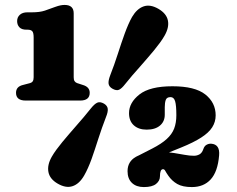

<svg xmlns="http://www.w3.org/2000/svg" viewBox="-20 -740 960 779"><path d="M87.5 -619.5H92.5Q105.5 -619.5 111 -613.2Q116.5 -607 116.5 -588V-426.5Q116.5 -416 113 -410.5Q109.5 -405 102.5 -403L74 -395.5Q45 -389 45 -363.5Q45 -332 84.5 -332H305Q344 -332 344 -363.5Q344 -387.5 315.5 -395.5L292.5 -403Q286 -405.5 282.5 -410.8Q279 -416 279 -426.5V-686Q279 -720 242 -720Q234 -720 225.2 -718.2Q216.5 -716.5 204 -712Q183 -704 162.2 -697Q141.5 -690 109.5 -690H91Q71.5 -690 60.5 -680Q49.5 -670 49.5 -654.5Q49.5 -639 58.8 -629.2Q68 -619.5 87.5 -619.5ZM487.5 -398.5Q473.5 -380.5 462.8 -375.8Q452 -371 435.5 -380.5Q422 -388.5 420.5 -400.8Q419 -413 427 -434Q435.5 -455.5 443.2 -477.5Q451 -499.5 458 -521.2Q465 -543 472 -563.8Q479 -584.5 486 -603.8Q493 -623 500.5 -640.2Q508 -657.5 516 -671.5Q535.5 -704.5 562.5 -714Q589.5 -723.5 623 -704Q655.5 -685 661.2 -657Q667 -629 647.5 -595Q639.5 -581 628.5 -566Q617.5 -551 604.5 -535.2Q591.5 -519.5 577.2 -503Q563 -486.5 547.8 -469.2Q532.5 -452 517.2 -434.5Q502 -417 487.5 -398.5ZM349 -300.5Q363.5 -318.5 374.8 -323.5Q386 -328.5 402 -319.5Q416 -311 417.2 -298.2Q418.5 -285.5 410 -265Q401.5 -243.5 393.8 -221.2Q386 -199 379 -177.2Q372 -155.5 365.2 -134.8Q358.5 -114 351.5 -94.8Q344.5 -75.5 337 -58.8Q329.5 -42 321.5 -28Q302 6 274.8 15.2Q247.5 24.5 214 5Q182 -13.5 176.5 -42Q171 -70.5 190 -104Q198 -118 209 -133Q220 -148 233 -163.8Q246 -179.5 260.2 -196Q274.5 -212.5 289.5 -229.8Q304.5 -247 319.8 -264.8Q335 -282.5 349 -300.5ZM571 -83.5 532.5 -104 598 -137.5Q635 -156.5 656.2 -175.8Q677.5 -195 686.5 -218.2Q695.5 -241.5 695.5 -272.5Q695.5 -312.5 690.5 -329.2Q685.5 -346 672 -346Q656.5 -346 652.5 -334.5Q648.5 -323 648.5 -305.5V-274.5Q648.5 -247 629 -230.5Q609.5 -214 575 -214Q542.5 -214 523 -231.5Q503.5 -249 503.5 -281Q503.5 -323.5 545.8 -356.8Q588 -390 679.5 -390Q771 -390 813 -356.8Q855 -323.5 855 -272Q855 -245.5 841 -223.5Q827 -201.5 796.2 -181.8Q765.5 -162 715 -141.5ZM497.5 -45.5Q497.5 -84.5 531.5 -103.8Q565.5 -123 638 -123Q663 -123 686 -119.2Q709 -115.5 729.2 -111.8Q749.5 -108 767 -108Q778.5 -108 789 -113.5Q799.5 -119 805 -135Q809 -147.5 818 -152.5Q827 -157.5 836.5 -157Q873 -154.5 869 -109.5Q863.5 -43.5 835 -12.2Q806.5 19 758.5 19Q721 19 699.2 6.5Q677.5 -6 663 -27Q654 -40 650.5 -46.8Q647 -53.5 641.5 -53.5Q635 -53.5 632 -46Q629 -38.5 629 -24.5Q629 -6.5 613.2 6.2Q597.5 19 563.5 19Q533 19 515.2 2Q497.5 -15 497.5 -45.5Z"/></svg>

Font: Fraunces SuperSoft Wonky
Style: Regular
Weight: 900
Version: Version 1.000;[b76b70a41]